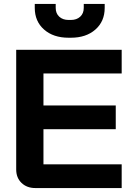

<svg xmlns="http://www.w3.org/2000/svg" viewBox="-20 -952 668 972"><path d="M62 -94V-700H596V-580H200V-418H566V-298H200V-120H596V0H159Q116 0 89 -26Q62 -52 62 -94ZM156 -912V-932H262V-912Q262 -884 280 -867.5Q298 -851 327 -851H339Q368 -851 386 -867.5Q404 -884 404 -912V-932H510V-912Q510 -844 463 -802.5Q416 -761 339 -761H327Q250 -761 203 -802.5Q156 -844 156 -912Z"/></svg>

Font: Bai Jamjuree
Style: Bold
Weight: 700
Designer: Katatrad Aksorn Co.,Ltd.
Foundry: Cadson Demak Co.,Ltd.
Version: Version 1.000; ttfautohint (v1.6)